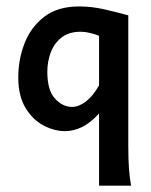

<svg xmlns="http://www.w3.org/2000/svg" viewBox="-20 -401 473 600"><path d="M289.6 179.2V-46.4Q261.2 -15.6 235.1 -3.4Q209 8.8 183.6 8.8Q149.9 8.8 116.2 -8.8Q82.5 -26.4 59.8 -63.7Q37.1 -101.1 37.1 -159.2Q37.1 -215.3 56.9 -266.1Q76.7 -316.9 118.7 -348.9Q160.6 -380.9 227.5 -380.9Q266.6 -380.9 306.2 -371.8Q345.7 -362.8 380.9 -353Q380.9 -353 380.9 -326.7Q380.9 -300.3 380.9 -257.8Q380.9 -215.3 380.9 -166.3Q380.9 -117.2 380.9 -70.8Q380.9 -24.4 380.9 9.5Q380.9 43.5 380.9 54.7Q380.9 98.6 383.1 127.2Q385.3 155.8 389.6 179.2ZM205.1 -66.9Q226.1 -66.9 248.3 -83.7Q270.5 -100.6 289.6 -134.3V-289.1Q276.9 -294.4 261.2 -298.1Q245.6 -301.8 232.4 -301.8Q194.8 -301.8 171.9 -283.4Q148.9 -265.1 138.4 -236.6Q127.9 -208 127.9 -177.2Q127.9 -118.7 151.9 -92.8Q175.8 -66.9 205.1 -66.9Z"/></svg>

Font: Harmattan SemiBold
Style: Regular
Weight: 600
Designer: George W. Nuss III and SIL International
Foundry: SIL International
Version: Version 4.000